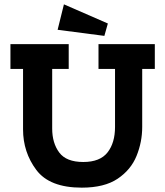

<svg xmlns="http://www.w3.org/2000/svg" viewBox="-20 -853 759 883"><path d="M476 -745 460 -688 245 -716 274 -833ZM692 -536H634V-269Q634 -200 608 -136Q582 -72 521 -31Q460 10 356 10Q208 10 147 -71.5Q86 -153 86 -258V-536H28V-650H296V-536H220V-262Q220 -195 252.5 -151.5Q285 -108 363 -108Q440 -108 474.5 -152Q509 -196 509 -269V-536H433V-650H692Z"/></svg>

Font: Zilla Slab Bold
Style: Bold
Weight: 700
Designer: Typotheque.com
Foundry: Typotheque type foundry
Version: Version 1.1; 2017; ttfautohint (v1.6)